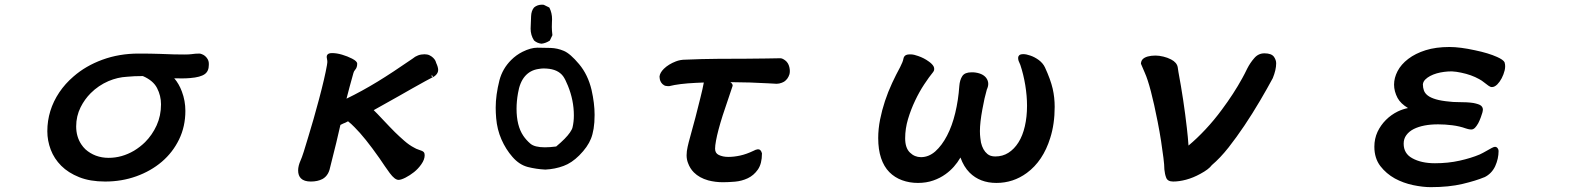

<svg xmlns="http://www.w3.org/2000/svg" viewBox="-20 -709 6540 800"><path d="M850.1 -438.5Q850.1 -412.6 833.5 -400.4Q815.4 -387.2 772.9 -383.8Q755.9 -382.3 738 -382.3Q720.2 -382.3 706.1 -382.8Q726.1 -359.4 737.8 -327.6Q752.4 -289.1 752.4 -247.1Q752.4 -182.1 726.1 -127.9Q699.7 -73.7 654.1 -34.9Q608.4 3.9 547.9 25.6Q487.3 47.4 418 47.4Q355.5 47.4 310.1 29.3Q264.6 11.2 235.1 -18.3Q205.6 -47.9 191.4 -85.4Q177.2 -123 177.2 -162.1Q177.2 -249.5 227.1 -324.2Q251.5 -360.4 286.1 -390.1Q336.9 -434.6 406.7 -460.2Q476.6 -485.8 557.6 -485.8Q608.9 -485.8 647.7 -484.4Q686.5 -482.9 704.6 -482.4Q734.4 -481.9 747.6 -481.9Q769 -481.9 778.3 -483.4Q793.5 -485.8 811.5 -485.8Q814.5 -485.8 820.8 -483.4Q835.9 -478 844.7 -463.4Q850.1 -454.6 850.1 -443.4Q850.1 -440.9 850.1 -438.5ZM318.8 -107.4Q326.2 -96.2 335.9 -86.9Q355 -69.8 379.4 -60.5Q404.3 -51.3 432.6 -51.3Q487.8 -51.3 538.6 -81.1Q563.5 -96.2 584.5 -116.7Q614.3 -146.5 632.6 -186.5Q650.9 -226.6 650.9 -274.4Q650.9 -310.1 634.3 -342.3Q618.2 -373.5 575.2 -392.1Q538.1 -392.1 509.3 -389.2Q470.2 -387.2 432.1 -371.1Q390.1 -353 357.9 -320.8Q332.5 -295.4 315.9 -262.2Q297.4 -225.1 297.4 -182.4Q297.4 -139.6 318.8 -107.4Z M1341.3 -472.7Q1341.3 -478.5 1345.2 -482.4Q1350.6 -487.8 1363.8 -487.8Q1382.8 -487.8 1405.3 -481.2Q1427.7 -474.6 1446.8 -464.8Q1458 -459 1463.1 -453.9Q1468.3 -448.7 1468.3 -443.4Q1468.3 -427.7 1460 -418.5Q1454.1 -411.6 1452.6 -404.8Q1435.1 -342.8 1423.8 -297.9Q1487.3 -328.6 1553.7 -369.1Q1614.3 -406.2 1698.7 -464.4Q1720.2 -482.9 1749 -482.9Q1761.2 -482.9 1770 -478.5Q1778.8 -474.1 1784.7 -468.3Q1790.5 -462.4 1793 -458Q1796.9 -450.2 1797.4 -446.8Q1805.7 -429.2 1805.7 -417.5Q1805.7 -405.8 1795.9 -396Q1791.5 -391.6 1784.7 -387.7L1779.3 -397H1778.8V-389.2L1784.7 -388.2Q1779.3 -385.7 1751.7 -370.6Q1724.1 -355.5 1697.3 -340.3Q1670.4 -325.2 1641.6 -308.6Q1613.8 -292.5 1537.1 -250Q1551.3 -236.3 1570.8 -215.3Q1608.4 -175.3 1625.7 -158.2Q1643.1 -141.1 1664.3 -122.6Q1685.5 -104 1705.6 -93.8Q1711.9 -90.3 1714.4 -89.1Q1716.8 -87.9 1726.1 -84.7Q1735.4 -81.5 1737.3 -80.6Q1742.2 -78.6 1745.1 -75.7Q1749.5 -71.3 1749.5 -62.5Q1749.5 -44.4 1735.8 -24.9Q1722.7 -5.9 1705.1 8.1Q1687.5 22 1669.4 31.2Q1650.9 40.5 1640.6 40.5Q1625 40.5 1604 12.2Q1584.5 -14.6 1561 -49.8Q1500 -136.7 1457.5 -178.7Q1443.4 -193.4 1430.2 -203.6Q1424.8 -200.2 1418.9 -197.8Q1413.1 -195.3 1410.2 -194.3Q1403.8 -191.4 1398.4 -188.5Q1393.1 -164.6 1380.9 -113.3Q1363.8 -43.5 1353 -1.5Q1347.7 16.1 1336.4 27.3Q1330.6 33.2 1323.2 37.1Q1303.2 47.4 1275.1 47.4Q1247.1 47.4 1233.9 34.2Q1222.2 22.5 1222.2 1Q1222.2 -17.6 1232.4 -40.5Q1237.3 -50.8 1245.6 -76.7L1264.2 -137.7Q1286.6 -210.4 1309.1 -294.9Q1333.5 -386.7 1342.3 -437.5Q1343.8 -445.3 1343.8 -448.7Q1343.8 -452.1 1343.8 -455.1Q1343.3 -461.4 1341.3 -470.7Q1341.3 -471.7 1341.3 -472.7Z M2045.4 -260.3Q2045.4 -313 2061 -374.5Q2073.7 -422.9 2109.9 -459Q2130.9 -480 2157.2 -493.2Q2191.9 -510.3 2219 -510.3Q2246.1 -510.3 2274.4 -509.3Q2302.7 -508.3 2329.1 -497.1Q2356 -485.8 2392.8 -441.9Q2429.7 -397.9 2444.8 -334.5Q2457.5 -278.3 2457.5 -230.5Q2457.5 -197.8 2453.4 -172.9Q2449.2 -147.9 2442.4 -131.3Q2428.7 -96.7 2393.6 -61.5Q2361.8 -29.8 2328.1 -17.6Q2293 -4.4 2252 -2.4Q2213.9 -4.4 2179.2 -13.2Q2143.6 -22.5 2115.2 -55.2Q2087.4 -86.9 2069.3 -128.2Q2051.3 -169.4 2047.4 -216.3Q2045.4 -239.7 2045.4 -260.3ZM2365.7 -178.7Q2371.1 -201.7 2371.1 -228Q2371.1 -291 2346.2 -352.1Q2335.4 -378.9 2326.2 -391.6Q2304.7 -420.4 2257.3 -423.3Q2252.9 -423.8 2244.6 -423.8Q2236.3 -423.8 2222.2 -421.4Q2188.5 -416 2167 -390.9Q2145.5 -365.7 2138.2 -320.3Q2132.3 -286.6 2132.3 -255.9Q2132.3 -185.1 2160.2 -143.6Q2171.9 -126 2189.7 -110.6Q2207.5 -95.2 2250.5 -95.2Q2271 -95.2 2297.4 -98.6Q2338.4 -132.8 2355 -157.2Q2363.8 -169.9 2365.7 -178.7ZM2190.9 -589.4Q2190.9 -597.7 2192.9 -641.6Q2193.8 -664.1 2205.1 -677.7Q2218.8 -689.5 2238.3 -689.5Q2241.2 -689.5 2245.6 -689L2268.6 -677.7L2269.5 -676.3Q2280.3 -654.8 2280.3 -628.9Q2280.3 -624.5 2279.8 -617.4Q2279.3 -610.4 2279.3 -596.2Q2279.3 -582 2281.7 -562.5L2271 -540Q2253.9 -528.8 2236.3 -526.9Q2218.3 -528.8 2205.1 -540.5Q2190.9 -562.5 2190.9 -589.4Z M2763.2 -350.1Q2752.9 -350.1 2746.6 -354Q2739.3 -358.4 2734.9 -365.2Q2730.5 -372.1 2729.2 -379.2Q2728 -386.2 2728 -389.6V-390.1Q2729.5 -405.8 2746.1 -422.4Q2765.6 -441.4 2795.9 -453.1Q2814.5 -460.4 2835.9 -460.4Q2903.3 -463.4 2971.2 -463.9Q3039.1 -464.4 3089.4 -464.4Q3139.6 -464.4 3172.9 -465.3Q3206.1 -466.3 3231.4 -466.3Q3240.2 -466.3 3252.4 -456.8Q3264.6 -447.3 3269 -429.2Q3271 -420.4 3271 -413.3Q3271 -406.2 3269.5 -399.9Q3263.2 -379.4 3247.1 -368.7Q3242.7 -366.2 3237.8 -364.3Q3226.6 -359.9 3215.8 -359.9Q3215.3 -359.9 3181.6 -361.8Q3107.4 -366.2 3023.4 -366.7Q3027.3 -363.8 3028.3 -362.3Q3032.7 -358.4 3032.7 -352.5V-351.6Q2993.7 -235.4 2991.2 -228Q2970.7 -163.1 2963.4 -123Q2959.5 -102.1 2959.5 -89.4Q2959.5 -70.8 2974.6 -63.5Q2991.7 -55.2 3014.6 -55.2Q3037.6 -55.2 3063.7 -60.8Q3089.8 -66.4 3120.6 -81.1Q3127.9 -85.4 3136.7 -86.9Q3137.7 -86.9 3139.6 -86.9Q3144.5 -86.9 3148.4 -83Q3152.3 -79.1 3154.8 -70.3V-69.3Q3154.8 -26.9 3137.7 -2.4Q3120.6 22 3095.7 33.7Q3070.8 45.4 3042.7 47.9Q3014.6 50.3 2992.2 50.3Q2960.4 50.3 2930.7 42.5Q2894 32.2 2871.1 9.3Q2855 -6.8 2846.7 -29.8Q2840.8 -44.9 2840.8 -62Q2840.8 -79.1 2845.2 -97.7Q2848.1 -111.8 2857.4 -145Q2877.4 -215.8 2898.4 -301.8Q2907.7 -338.4 2912.6 -365.2Q2897.9 -364.7 2879.9 -363.8Q2808.6 -360.4 2768.6 -350.1Q2765.6 -350.1 2763.2 -350.1Z M3775.9 -482.4Q3788.6 -481.9 3805.7 -475.6Q3830.1 -467.3 3850.1 -452.6Q3863.3 -443.4 3869.6 -433.1Q3872.6 -427.2 3872.6 -421.4Q3872.6 -415 3868.7 -409.7Q3851.1 -388.2 3830.8 -357.4Q3810.5 -326.7 3793 -289.8Q3775.4 -252.9 3763.4 -212.9Q3751.5 -172.9 3751.5 -132.8Q3751.5 -92.3 3771.5 -73.2Q3791 -54.2 3817.4 -54.2Q3849.6 -54.2 3877 -78.1Q3904.8 -103 3926 -143.8Q3947.3 -184.6 3960.2 -238.3Q3973.1 -292 3977.1 -350.1Q3979 -376 3989.7 -392.1Q4000 -407.7 4028.3 -407.7Q4031.7 -407.7 4035.6 -407.7Q4073.2 -404.8 4088.9 -384.8Q4097.7 -373 4097.7 -359.4Q4097.7 -348.6 4091.8 -335.9Q4082 -302.7 4073.2 -253.4Q4063 -198.2 4063 -163.1Q4063 -147 4064.7 -134.3Q4066.4 -121.6 4067.4 -115.2Q4074.7 -83.5 4094.2 -67.4Q4106.4 -57.1 4127 -57.1Q4157.7 -57.1 4181.6 -72.3Q4206.1 -87.9 4223.6 -115.7Q4241.2 -143.6 4250.2 -182.9Q4259.3 -222.2 4259.3 -268.6Q4259.3 -309.1 4252 -354Q4244.6 -398.9 4231.4 -438.5Q4225.6 -452.1 4224.1 -455.6Q4222.2 -461.9 4222.2 -468Q4222.2 -474.1 4226.6 -478.5Q4231.4 -483.4 4243.9 -483.4Q4256.3 -483.4 4272.9 -477.5Q4290.5 -471.7 4308.1 -459Q4325.7 -445.8 4334 -428.2Q4357.4 -377.4 4366.2 -339.4Q4374.5 -303.2 4374.5 -263.7Q4374.5 -192.4 4356 -134.3Q4326.2 -38.1 4258.3 11.7Q4201.7 53.2 4131.8 53.2Q4063 53.2 4020 10.3Q3995.6 -14.2 3981.9 -52.7Q3957.5 -10.3 3919.9 16.6Q3897 33.2 3868.7 43Q3839.8 53.2 3804.7 53.2Q3769.5 53.2 3738.8 42Q3708 30.8 3685.5 8.1Q3663.1 -14.6 3651.1 -50.3Q3639.2 -85.9 3639.2 -133.8Q3639.2 -171.4 3647 -210.9Q3662.6 -288.6 3697.3 -363.3Q3713.9 -398.9 3730.5 -429.2Q3736.3 -440.9 3739.5 -448.7Q3742.7 -456.5 3743.9 -462.6Q3745.1 -468.8 3746.6 -471.4Q3748 -474.1 3749.5 -475.6Q3751 -477.1 3752.4 -478Q3753.9 -479 3755.4 -479.7Q3756.8 -480.5 3760.3 -481.4Q3763.7 -482.4 3768.3 -482.4Q3772.9 -482.4 3775.9 -482.4Z M4733.9 -443.4Q4734.4 -455.6 4741.5 -462.6Q4748.5 -469.7 4762.2 -473.6Q4775.9 -477.5 4794.9 -477.5Q4809.1 -477.5 4827.6 -473.1Q4844.2 -469.2 4859.4 -461.4Q4883.8 -448.7 4887.2 -428.7L4890.1 -409.2Q4912.1 -292 4925.3 -175.3Q4929.7 -137.7 4932.1 -102.5Q4966.8 -131.3 5002.9 -169.9Q5039.1 -208.5 5071.3 -252.4Q5120.6 -318.4 5156.2 -383.3Q5165.5 -399.9 5176.8 -423.3Q5189 -447.3 5206.1 -466.8Q5223.1 -486.8 5248.5 -486.8Q5278.3 -486.8 5288.6 -471.7Q5297.4 -458.5 5297.4 -445.3Q5297.4 -418 5283.2 -383.3Q5260.7 -341.3 5230.5 -290Q5165 -178.7 5099.1 -94.7Q5064 -50.3 5029.3 -21Q5016.6 -3.4 4981 15.6Q4951.7 31.7 4922.4 39.6Q4893.1 47.4 4868.2 47.4Q4844.7 47.4 4838.9 30.8Q4833.5 17.1 4831.5 -3.4V-3.9Q4831.5 -21 4827.6 -51.5Q4823.7 -82 4817.9 -120.6Q4812 -159.2 4803.7 -201.2Q4773.9 -353 4750 -405.8Q4741.2 -424.8 4733.9 -443.4Z M6249 -449.2Q6251.5 -441.4 6251.5 -433.1Q6251.5 -424.8 6249.5 -416Q6245.1 -398.4 6237.1 -383.1Q6229 -367.7 6218.8 -357.4Q6207.5 -346.2 6196.3 -346.2Q6189.5 -346.2 6181.6 -352.1Q6174.3 -356.9 6164.3 -365.2Q6154.3 -373.5 6143.1 -379.4Q6110.8 -397.5 6068.4 -406.2Q6048.3 -410.6 6029.3 -411.6Q5996.1 -411.6 5966.3 -403.3Q5935.1 -394 5918.9 -377.9Q5909.7 -368.7 5908.7 -357.4Q5908.7 -343.8 5913.1 -331.5Q5917.5 -319.8 5929.2 -310.8Q5940.9 -301.8 5963.1 -295.2Q5985.4 -288.6 6020 -285.6Q6034.7 -283.7 6049.8 -283.7Q6096.7 -283.7 6119.6 -279.8Q6129.9 -277.8 6138.7 -274.9Q6155.8 -269.5 6158.2 -256.8Q6158.7 -254.9 6158.7 -252.9Q6158.7 -242.7 6149.9 -219.7Q6144 -204.1 6139.2 -195.3Q6131.8 -182.6 6126 -176.8Q6118.7 -169.4 6110.4 -169.4Q6105 -169.4 6097.4 -171.1Q6089.8 -172.9 6087.9 -173.8Q6062 -183.1 6031.7 -187Q6001.5 -190.9 5972.2 -190.9Q5909.7 -190.9 5870.6 -171.4Q5851.1 -161.6 5839.8 -146Q5828.6 -130.9 5828.6 -110.4Q5828.6 -69.3 5864.3 -49.8Q5901.9 -28.8 5959 -28.8Q6014.2 -28.8 6062 -39.6Q6109.9 -50.3 6145.5 -65.4Q6159.2 -71.8 6174.6 -80.8Q6189.9 -89.8 6195.6 -92.5Q6201.2 -95.2 6203.9 -96.2Q6206.5 -97.2 6209 -97.2Q6215.8 -97.2 6220 -91.6Q6224.1 -85.9 6224.1 -80.1Q6224.1 -47.9 6210 -16.6Q6195.3 14.6 6165.5 29.3H6165Q6130.4 43.9 6073.7 57.4Q6017.1 70.8 5941.4 70.8Q5908.7 70.8 5867.9 62.3Q5827.1 53.7 5792 34.7Q5755.9 14.6 5731.4 -17.1Q5706.5 -49.8 5706.5 -97.7Q5706.5 -130.9 5719.7 -159.7Q5732.9 -187.5 5754.6 -209.2Q5776.4 -231 5804.2 -244.6Q5824.7 -254.4 5846.7 -258.8Q5815.9 -277.3 5803.2 -300.8Q5788.6 -328.6 5788.6 -356.4Q5788.6 -384.3 5803.2 -412.6Q5817.9 -440.9 5847.7 -463.6Q5877.4 -486.3 5920.2 -499.8Q5962.9 -513.2 6019.5 -513.2Q6063.5 -513.2 6126 -499.5Q6182.1 -487.8 6217.8 -471.7Q6243.2 -460.4 6249 -449.7Z"/></svg>

Font: Bakudai
Style: Medium
Weight: 500
Version: Version 1.48